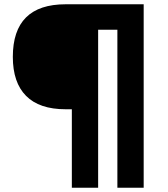

<svg xmlns="http://www.w3.org/2000/svg" viewBox="-20 -778 785 898"><path d="M316 -267H287Q164 -267 102 -329.5Q40 -392 40 -512Q40 -758 287 -758H652V100H529V-639H439V100H316Z"/></svg>

Font: Biryani
Style: Bold
Weight: 700
Designer: Dan Reynolds and Mathieu Reguer
Foundry: Dan Reynolds and Mathieu Reguer
Version: Version 1.004; ttfautohint (v1.1) -l 5 -r 5 -G 72 -x 0 -D la